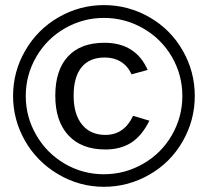

<svg xmlns="http://www.w3.org/2000/svg" viewBox="-20 -718 777 746"><path d="M736.8 -345.2Q736.8 -251 689.9 -168.9Q642.6 -86.4 560.3 -39.3Q478 7.8 383.8 7.8Q288.1 7.8 205.1 -41.5Q122.6 -90.8 76.7 -171.9Q30.8 -252.9 30.8 -345.2Q30.8 -439.9 78.1 -521.5Q125.5 -603.5 207.5 -650.9Q289.6 -698.2 383.8 -698.2Q478.5 -698.2 561 -650.9Q643.1 -603.5 689.9 -521.7Q736.8 -439.9 736.8 -345.2ZM688.5 -345.2Q688.5 -426.8 647.9 -497.1Q606.9 -567.4 536.1 -607.9Q465.3 -648.4 383.8 -648.4Q303.2 -648.4 232.9 -608.4Q162.6 -568.4 121.3 -497.8Q80.1 -427.2 80.1 -345.2Q80.1 -263.2 121.1 -192.9Q161.6 -122.6 231.7 -81.8Q301.8 -41 383.8 -41Q465.8 -41 536.6 -82Q607.4 -122.6 647.9 -193.1Q688.5 -263.7 688.5 -345.2ZM389.2 -137.2Q296.9 -137.2 245.8 -192.1Q194.8 -247.1 194.8 -346.2Q194.8 -445.3 243.9 -498.5Q293 -551.8 385.7 -551.8Q507.3 -551.8 553.7 -446.3L491.2 -429.2Q476.6 -461.4 449.7 -478Q422.9 -494.6 387.2 -494.6Q328.1 -494.6 297.1 -457Q266.1 -419.4 266.1 -346.2Q266.1 -273.9 298.8 -233.9Q331.5 -193.8 389.2 -193.8Q462.4 -193.8 497.1 -268.1L560.5 -249Q530.8 -189.5 489.3 -163.3Q447.8 -137.2 389.2 -137.2Z"/></svg>

Font: Arimo Medium
Style: Italic
Weight: 500
Italic angle: -12°
Designer: Steve Matteson
Foundry: Monotype Imaging Inc.
Version: Version 1.33